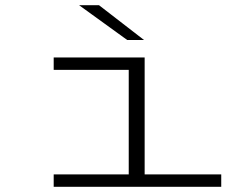

<svg xmlns="http://www.w3.org/2000/svg" viewBox="-20 -722 940 742"><path d="M187.5 0V-48H477.5V-452H187.5V-500H539V-48H835V0ZM471.5 -567.5 285.5 -702H362.5L536.5 -567.5Z"/></svg>

Font: Trispace Expanded ExtraLight
Style: Regular
Weight: 200
Width: 7
Designer: Tyler Finck
Foundry: Etcetera Type Company
Version: Version 1.210; ttfautohint (v1.8.3)